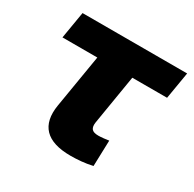

<svg xmlns="http://www.w3.org/2000/svg" viewBox="-126 -671 815 808"><g transform="rotate(30 281.5 -266.5)"><path d="M311 6.3Q222.7 6.3 184.6 -33.2Q146.5 -72.8 159.2 -150.4L202.1 -408.2H32.7L54.7 -539.1H563L541 -408.2H372.1L332.5 -168.5Q329.1 -146.5 337.4 -136Q345.7 -125.5 370.1 -125.5Q379.9 -125.5 395.8 -127.2Q411.6 -128.9 420.4 -130.4L416.5 -4.9Q388.2 1.5 361.6 3.9Q335 6.3 311 6.3Z"/></g></svg>

Font: Inter 18pt ExtraBold
Style: Italic
Weight: 800
Italic angle: -9.3988°
Designer: Rasmus Andersson
Foundry: rsms
Version: Version 4.001;git-66647c0bb